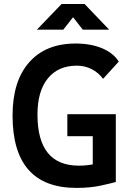

<svg xmlns="http://www.w3.org/2000/svg" viewBox="-20 -918 626 948"><path d="M357.4 9.8Q42 9.8 42 -347.7Q42 -517.1 123.8 -610.1Q205.6 -703.1 353.5 -703.1Q428.2 -703.1 484.1 -679.7Q540 -656.2 566.4 -613.8L488.8 -528.8Q466.3 -559.6 432.4 -576.7Q398.4 -593.8 359.4 -593.8Q267.1 -593.8 216.1 -530.8Q165 -467.8 165 -352.5Q165 -100.1 369.1 -100.1Q388.2 -100.1 405.5 -101.8Q422.9 -103.5 438 -106.4V-245.6H312.5V-354H551.8V-19.5Q530.8 -13.2 478 -1.7Q425.3 9.8 357.4 9.8ZM162.1 -771.5 284.2 -898.4H397.5L519 -771.5H388.7L340.8 -833L292.5 -771.5Z"/></svg>

Font: Caskaydia Cove SemiBold
Style: Regular
Weight: 600
Monospace: yes
Designer: Aaron Bell
Foundry: Saja Typeworks
Version: Version 4.300; ttfautohint (v1.8.3)